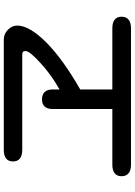

<svg xmlns="http://www.w3.org/2000/svg" viewBox="135 -864 729 1040"><g transform="rotate(-90 500.0 -344.5)"><path d="M481 -482Q508 -482 521.5 -467Q535 -452 535 -425V-387Q618 -434 680 -492Q743 -549 743 -571Q743 -581 738.5 -585Q734 -589 721 -589H207Q177 -589 161 -601.5Q145 -614 145 -639Q145 -664 161 -676.5Q177 -689 207 -689H805Q836 -689 858.5 -666.5Q881 -644 881 -616Q881 -550 788 -457Q696 -367 535 -275V-101H867Q897 -101 913 -88.5Q929 -76 929 -51Q929 -26 913 -13Q897 0 867 0H127Q97 0 81 -13Q65 -26 65 -51Q65 -76 81 -88.5Q97 -101 127 -101H429V-425Q429 -452 442 -467Q455 -482 481 -482Z"/></g></svg>

Font: 寒蝉全圆体 Bold
Style: Regular
Weight: 700
Designer: Warren2060
      Designed by Motoya company      

      [Varela Round]
      Joe Prince(Latin component); Avraham Cornf
Foundry: ChillType
Version: Version 3.200